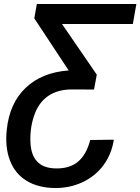

<svg xmlns="http://www.w3.org/2000/svg" viewBox="-20 -731 700 957"><path d="M547.4 -34.7Q536.1 37.6 495.4 92.8Q454.6 147.9 390.1 177.7Q325.7 207.5 250.5 206.1Q168 204.6 111.1 169.2Q54.2 133.8 29.3 67.9Q4.4 2 13.7 -84Q27.3 -216.8 108.2 -293.5Q189 -370.1 322.3 -379.9L150.9 -639.6L163.6 -710.9H659.7L642.1 -611.3H289.1L462.4 -358.9L448.7 -284.7L339.8 -285.2Q268.1 -285.6 219.7 -252.4Q171.4 -219.2 149.2 -152.3Q127 -85.4 132.3 -11.7L133.8 1.5Q148.4 106 256.3 108.4Q325.7 110.4 368.2 75.4Q410.6 40.5 429.7 -33.2Z"/></svg>

Font: Roboto Medium
Style: Italic
Weight: 500
Italic angle: -12°
Designer: Google
Version: Version 2.134; 2016